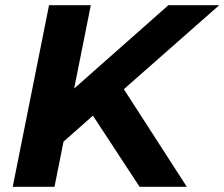

<svg xmlns="http://www.w3.org/2000/svg" viewBox="-20 -720 865 740"><path d="M209 -160 231 -348 629 -700H825L456 -375L349 -284ZM29 0 169 -700H330L190 0ZM518 0 318 -305 433 -414 700 0Z"/></svg>

Font: Montserrat Thin
Style: Bold Italic
Weight: 700
Italic angle: -11.3°
Version: Version 9.000